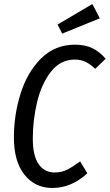

<svg xmlns="http://www.w3.org/2000/svg" viewBox="-20 -922 545 954"><path d="M505 -630 453 -580Q428 -604 404.5 -615Q381 -626 352 -626Q280 -626 233 -565.5Q186 -505 164.5 -415Q143 -325 143 -234Q143 -148 172 -106.5Q201 -65 251 -65Q286 -65 313 -78.5Q340 -92 378 -120L414 -61Q335 12 240 12Q154 12 101.5 -54Q49 -120 49 -239Q49 -350 82 -456Q115 -562 183.5 -631Q252 -700 353 -700Q403 -700 439 -682.5Q475 -665 505 -630ZM476 -831 289 -755 266 -800 439 -902Z"/></svg>

Font: Fira Sans Compressed
Style: Italic
Weight: 400
Width: 1
Italic angle: -8°
Designer: bBox Type GmbH & Carrois Corporate GbR & Edenspiekermann AG
Foundry: bBox Type GmbH & Carrois Corporate GbR & Edenspiekermann AG
Version: Version 4.301